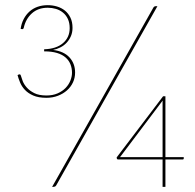

<svg xmlns="http://www.w3.org/2000/svg" viewBox="-20 -724 755 744"><path d="M621 -115H692V-110Q692 -106 687 -106H621V0H610V-106H439Q433.5 -106 433 -109L432 -114L612 -351H621ZM610 -115V-328.5Q610 -331.5 610.5 -334.5L445 -115ZM165 -704Q183.5 -704 201 -698.8Q218.5 -693.5 231.8 -682.8Q245 -672 253 -655.5Q261 -639 261 -616Q261 -598.5 254.8 -584Q248.5 -569.5 238.2 -558.5Q228 -547.5 214.2 -540.5Q200.5 -533.5 185.5 -530.5Q227 -525.5 249 -501.8Q271 -478 271 -443Q271 -422.5 262.8 -404.8Q254.5 -387 239.5 -373.8Q224.5 -360.5 204.2 -352.8Q184 -345 160 -345Q129 -345 109 -353.8Q89 -362.5 76.8 -375.5Q64.5 -388.5 58 -404Q51.5 -419.5 48 -433L52 -435Q54 -436 55 -436Q59 -436 60 -433.2Q61 -430.5 62 -427.5Q63.5 -421.5 68.2 -409.2Q73 -397 83.8 -384.8Q94.5 -372.5 112.8 -363.2Q131 -354 160 -354Q184.5 -354 203.2 -362.2Q222 -370.5 234.2 -383.2Q246.5 -396 252.8 -411.8Q259 -427.5 259 -442Q259 -459.5 253 -474.8Q247 -490 234.2 -501.2Q221.5 -512.5 200.8 -518.8Q180 -525 151 -525V-533Q198 -534.5 224 -556.8Q250 -579 250 -615Q250 -635.5 243 -650.5Q236 -665.5 224 -675.2Q212 -685 196.8 -689.5Q181.5 -694 165 -694Q127.5 -694 103.5 -672.2Q79.5 -650.5 72 -616Q70.5 -611 66 -611L60 -612Q63 -633.5 72 -650.5Q81 -667.5 94.5 -679.5Q108 -691.5 126 -697.8Q144 -704 165 -704ZM198 -6Q195.5 -2 192.8 -1Q190 0 187 0H182L574 -694Q577 -700 584 -700H590Z"/></svg>

Font: Lato TR Hairline
Style: Regular
Weight: 250
Designer: Lukasz Dziedzic
Foundry: Lukasz Dziedzic
Version: Version 1.104 2013